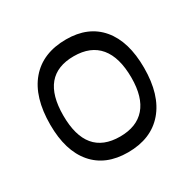

<svg xmlns="http://www.w3.org/2000/svg" viewBox="-120 -629 767 761"><g transform="rotate(-30 264.0 -248.5)"><path d="M426.5 -438.5C389.5 -482.2 337.3 -504 270 -504C198.7 -504 143.7 -481.3 105 -436C66.3 -390.7 47 -326 47 -242C47 -162.7 65.5 -101.3 102.5 -58C139.5 -14.7 192 7 260 7C330.7 7 385.3 -15.5 424 -60.5C462.7 -105.5 482 -169.3 482 -252C482 -332.7 463.5 -394.8 426.5 -438.5ZM110 -248C110 -370 161 -431 263 -431C314.3 -431 353.2 -415.2 379.5 -383.5C405.8 -351.8 419 -305 419 -243C419 -183.7 405.8 -138.8 379.5 -108.5C353.2 -78.2 314.7 -63 264 -63C161.3 -63 110 -124.7 110 -248Z"/></g></svg>

Font: Alegreya Sans
Style: Regular
Weight: 400
Designer: Juan Pablo del Peral
Foundry: Huerta Tipografica
Version: Version 1.000;PS 001.000;hotconv 1.0.70;makeotf.lib2.5.58329